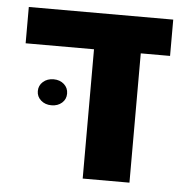

<svg xmlns="http://www.w3.org/2000/svg" viewBox="-46 -634 668 679"><g transform="rotate(5 288.0 -294.0)"><path d="M29.3 -587.9H542V-459H438V0H272V-459H29.3ZM139.2 -248.5Q116.7 -248.5 101.8 -261.7Q86.9 -274.9 86.9 -294.4Q86.9 -314.5 101.8 -327.6Q116.7 -340.8 139.2 -340.8Q161.6 -340.8 176.3 -327.6Q190.9 -314.5 190.9 -294.4Q190.9 -274.4 176.3 -261.5Q161.6 -248.5 139.2 -248.5Z"/></g></svg>

Font: Heebo ExtraBold
Style: Regular
Weight: 800
Designer: Oded Ezer
Foundry: Ezer Type House
Version: Version 3.100